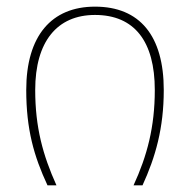

<svg xmlns="http://www.w3.org/2000/svg" viewBox="-20 -558 572 578"><path d="M123 0H150C109 -91 86 -175 86 -287C86 -433 152 -513 266 -513C385 -513 446 -433 446 -287C446 -176 423 -89 382 0H409C448 -85 473 -172 473 -287C473 -450 401 -538 266 -538C135 -538 59 -450 59 -287C59 -169 82 -88 123 0Z"/></svg>

Font: Noto Sans Georgian Thin
Style: Regular
Weight: 100
Designer: Monotype Design Team, Akaki Razmadze
Foundry: Google LLC
Version: Version 2.005